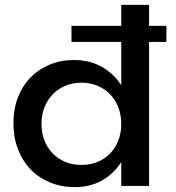

<svg xmlns="http://www.w3.org/2000/svg" viewBox="-20 -762 721 787"><path d="M273 -656H477V-742H591V-656H662V-590H591V0H477V-98Q446.5 -49.5 398 -22.2Q349.5 5 287 5Q231 5 184.8 -14.2Q138.5 -33.5 105.2 -68Q72 -102.5 53.5 -150.8Q35 -199 35 -257Q35 -314.5 53.2 -362Q71.5 -409.5 104.5 -443.8Q137.5 -478 183.2 -497Q229 -516 284 -516Q347 -516 396.5 -488.5Q446 -461 477 -412.5V-590H273ZM314 -423Q278 -423 248 -410.5Q218 -398 196.2 -375.5Q174.5 -353 162.2 -322Q150 -291 150 -254Q150 -217 162.2 -186Q174.5 -155 196.2 -132.8Q218 -110.5 248 -98.2Q278 -86 314 -86Q349.5 -86 379.5 -98.2Q409.5 -110.5 431.2 -132.8Q453 -155 465 -186Q477 -217 477 -254Q477 -291 465 -322Q453 -353 431.2 -375.5Q409.5 -398 379.5 -410.5Q349.5 -423 314 -423Z"/></svg>

Font: Argentum Sans
Style: Regular
Weight: 400
Designer: Julieta Ulanovsky, Owen Earl, Chris M. Simpson, Rasmus Andersson, Cristiano Sobral
Foundry: The Argentum Sans Project Authors
Version: Version 3.135; ttfautohint (v1.8.4.7-5d5b-dirty)